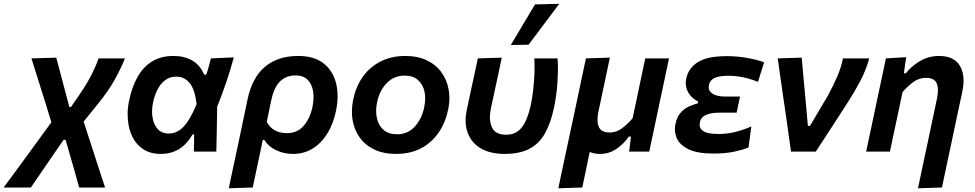

<svg xmlns="http://www.w3.org/2000/svg" viewBox="-98 -810 5208 1026"><path d="M-78.5 192Q-46.5 148 1 84Q48 19.5 104 -57L176.5 -156.5L145.5 -258Q126.5 -317.5 107.5 -378.5Q88.5 -439 70 -498L202.5 -502Q210.5 -472.5 221 -433.5Q231 -394.5 241 -357.5Q251 -320 257.5 -295L272.5 -238.5H281.5L329 -307.5Q370.5 -369 393.5 -415.2Q416.5 -461.5 428.5 -498H569.5Q550.5 -448.5 516 -386.2Q481.5 -324 427 -257L349 -160.5L394.5 -19.5Q418 53 433.2 99.8Q448.5 146.5 463.5 192H325Q314 152 302.8 112.2Q291.5 72.5 279.5 31L252.5 -63H242L197.5 1.5Q154 64.5 122.2 111.2Q90.5 158 67 192Z M762 12.5Q706.5 12.5 668.5 -12Q630.5 -36.5 610 -77.8Q589.5 -119 585.5 -170.5Q584 -185 584 -199.5Q584 -236.5 592.5 -275Q607 -344.5 636.5 -397.8Q666 -451 713.5 -481Q761 -511 830 -511Q888 -511 930 -486.2Q972 -461.5 993 -411H1004Q1012.5 -435.5 1018.2 -456.8Q1024 -478 1029 -498L1151.5 -503.5Q1134 -437.5 1110.2 -368.2Q1086.5 -299 1062.5 -239.5L1060.5 -119.5Q1059 -59.5 1058 0H938Q938.5 -23 939 -46.5Q939 -69.5 939.5 -91.5H931Q898 -36 856.2 -11.8Q814.5 12.5 762 12.5ZM804.5 -96.5Q848.5 -96.5 883.5 -133.5Q918.5 -170.5 952.5 -253Q943.5 -333 915 -366.8Q886.5 -400.5 845 -400.5Q809 -400.5 784 -381.2Q759 -362 743.5 -331.2Q728 -300.5 720.5 -265.5Q714.5 -239 714.5 -214Q714.5 -198.5 717 -183.5Q722.5 -145 744.2 -120.8Q766 -96.5 804.5 -96.5Z M1124.5 196Q1136 142 1147 89.5Q1158.5 37 1171.5 -24.5L1225 -279.5Q1249.5 -395.5 1318 -453.2Q1386.5 -511 1496 -511Q1581 -511 1631.2 -471.2Q1681.5 -431.5 1698 -365Q1706 -332 1706 -296Q1706 -258.5 1697.5 -217.5Q1683.5 -149.5 1651.8 -97.5Q1620 -45.5 1573.2 -16.5Q1526.5 12.5 1467 12.5Q1420 12.5 1378.2 -7Q1336.5 -26.5 1314.5 -62.5H1306L1297 -18Q1285 38.5 1274.5 88.5Q1264 138 1252.5 192ZM1434 -98.5Q1491.5 -98.5 1525.2 -138.2Q1559 -178 1572 -239Q1577.5 -266.5 1577.5 -291Q1577.5 -307.5 1575 -323Q1568.5 -361 1545.5 -384Q1522.5 -407 1481.5 -407Q1431 -407 1398.5 -375Q1366 -343 1351.5 -274L1327.5 -159Q1343.5 -128 1371.2 -113.2Q1399 -98.5 1434 -98.5Z M2019.5 12.5Q1950 12.5 1901 -11.5Q1852 -35.5 1823.2 -76.5Q1794.5 -117.5 1786 -169Q1782.5 -191 1782.5 -213.5Q1782.5 -244 1789 -276Q1812 -387.5 1886.5 -449.2Q1961 -511 2066.5 -511Q2134 -511 2183 -487.5Q2232 -464 2261.2 -423.2Q2290.5 -382.5 2299.5 -331Q2303.5 -308.5 2303.5 -285.5Q2303.5 -255 2296.5 -223Q2274 -115.5 2201.5 -51.5Q2129 12.5 2019.5 12.5ZM2023.5 -92.5Q2082 -92.5 2119.2 -134.2Q2156.5 -176 2168.5 -235.5Q2174 -261 2174 -284.5Q2174 -303 2170.5 -320.5Q2162 -359 2135.5 -382.5Q2109 -406 2065 -406Q2007 -406 1968.2 -365.5Q1929.5 -325 1917 -263Q1912 -239.5 1912 -217.5Q1912 -197.5 1916 -179.5Q1924 -140.5 1951 -116.5Q1978 -92.5 2023.5 -92.5Z M2598.5 12.5Q2522.5 12.5 2472 -16.8Q2421.5 -46 2401.5 -100Q2390 -130 2390 -166.5Q2390 -194.5 2397 -226.5Q2402 -248.5 2406 -266.8Q2410 -285 2413.5 -303.5Q2426 -361 2435.8 -406Q2445.5 -451 2455.5 -498L2583.5 -502Q2566 -420 2551 -350Q2536 -280 2525.5 -232Q2520 -205.5 2520 -183Q2520 -152 2531 -129Q2549.5 -90 2606.5 -90Q2647 -90 2672.5 -111Q2698 -132 2713.5 -168.5Q2729 -205 2739 -251.5Q2746.5 -287.5 2751.5 -332Q2756.5 -376.5 2758 -420.5Q2758.5 -439 2758.5 -456Q2758.5 -478.5 2757.5 -498H2881.5Q2883.5 -473 2883.5 -443Q2883.5 -431 2883 -418Q2882 -373 2877 -325.5Q2872 -278 2862.5 -234.5Q2845 -152.5 2814.2 -97.5Q2783.5 -42.5 2731.5 -15Q2679.5 12.5 2598.5 12.5ZM2631.5 -569.5Q2664.5 -624.5 2696.5 -678.5Q2729 -732.5 2761 -786.5L2890.5 -789.5Q2848.5 -733.5 2807.5 -679Q2766.5 -624.5 2726.5 -571Z M2885.5 196Q2897 141.5 2908 89.5Q2919.5 36.5 2932.5 -25L2985 -271Q2999.5 -339 3010.5 -392Q3021.5 -444.5 3033 -498L3161 -502Q3149.5 -448.5 3138.5 -396Q3127.5 -343.5 3115.5 -287L3099.5 -212.5Q3095 -189.5 3095 -171Q3095 -148 3102 -131.5Q3115 -102 3160.5 -102Q3195.5 -102 3225 -123.8Q3254.5 -145.5 3282.5 -178L3305.5 -286Q3317.5 -343.5 3328 -393.8Q3338.5 -444 3350 -498H3477Q3465.5 -443.5 3454.5 -391.5Q3443.5 -339.5 3429 -272L3408.5 -174.5Q3400.5 -136.5 3391 -92Q3381.5 -47.5 3371.5 0H3264L3269 -40Q3271 -60 3273.5 -80H3262Q3238 -43.5 3197.8 -15.5Q3157.5 12.5 3109 12.5Q3077 12.5 3053.5 2Q3043 51.5 3033.5 97Q3024 142.5 3013.5 192Z M3714.5 10.5Q3627 10.5 3580 -13Q3533 -36.5 3518 -73Q3508.5 -96.5 3508.5 -120Q3508.5 -134 3511.5 -147.5Q3519 -184.5 3537.8 -206.2Q3556.5 -228 3581 -239.8Q3605.5 -251.5 3630.5 -257.5L3632.5 -268Q3615.5 -275.5 3598.2 -292Q3581 -308.5 3572 -333.5Q3566.5 -348 3566.5 -365Q3566.5 -378 3569.5 -392Q3581 -445.5 3630.8 -477.8Q3680.5 -510 3787 -510Q3840 -510 3894 -500.5Q3948 -491 3985 -477L3952.5 -372.5Q3907.5 -390.5 3869 -397.8Q3830.5 -405 3794.5 -405Q3746 -405 3720.8 -393.5Q3695.5 -382 3690 -355.5Q3689 -350 3689 -344.5Q3689 -324 3707.5 -311Q3730.5 -294 3778 -294H3856.5L3838.5 -208H3746.5Q3703.5 -208 3675.5 -196.2Q3647.5 -184.5 3642 -156.5Q3640.5 -150 3640.5 -144Q3640.5 -123.5 3658.5 -110.5Q3681 -94 3744 -94Q3790.5 -94 3836.2 -106.2Q3882 -118.5 3917 -134.5L3902 -22Q3873.5 -10 3827 0.2Q3780.5 10.5 3714.5 10.5Z M4129 0Q4122.5 -47 4115.5 -95Q4108.5 -143.5 4102.5 -188.5L4089.5 -277Q4081.5 -332 4073.5 -387.8Q4065.5 -443.5 4058 -498L4186 -502Q4191.5 -441.5 4198.5 -365Q4205.5 -288.5 4212 -218.5L4219 -137.5H4230.5L4327.5 -301.5Q4355.5 -354 4376 -401Q4396.5 -448 4406.5 -498H4547Q4530.5 -437 4499.5 -378Q4468.5 -319 4432.5 -263.5Q4389.5 -196.5 4346.5 -130.2Q4303.5 -64 4261.5 0Z M4807.5 196Q4818.5 143.5 4831.2 83.5Q4844 23.5 4858 -42Q4870.5 -102 4883.5 -163Q4896.5 -223.5 4909 -283.5Q4914 -307.5 4914 -327Q4914 -349 4907.5 -364.5Q4895 -394 4850.5 -394Q4813 -394 4783 -372.2Q4753 -350.5 4725 -318L4702.5 -211Q4690 -153.5 4679.5 -104Q4669 -54 4657.5 0H4530.5Q4542 -54 4552.8 -104.8Q4563.5 -155.5 4576.5 -217L4587 -267Q4598 -318.5 4610.5 -377Q4623 -435.5 4636 -498L4744.5 -504.5L4732 -418.5H4743Q4770.5 -455 4817.2 -483Q4864 -511 4920 -511Q4999.5 -511 5031 -459Q5051 -426 5051 -378.5Q5051 -350.5 5044 -318Q5033 -268 5023.8 -224.5Q5014.5 -181 5006.5 -143L4990 -64.5Q4975 5.5 4962 67Q4949 128.5 4935.5 192Z"/></svg>

Font: Heraclito SemiBold
Style: Italic
Weight: 600
Italic angle: -12°
Designer: Kostas Bartsokas (font) & Cristiano Sobral (main changes)
Foundry: Kostas Bartsokas (font) & Cristiano Sobral (main changes)
Version: Version 1.00;July 8, 2020;FontCreator 13.0.0.2655 64-bit